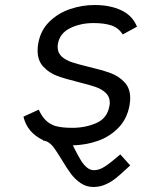

<svg xmlns="http://www.w3.org/2000/svg" viewBox="-20 -570 640 766"><path d="M197.5 -68.5 202.5 -67Q227.5 -60 268 -60Q320.5 -60 364.2 -79Q408 -98 416.5 -147Q418 -154.5 418 -160.5Q418 -184.5 401.5 -199.8Q385 -215 360.2 -223.5Q335.5 -232 292.5 -242.5Q239.5 -255.5 207.5 -267.5Q175.5 -279.5 152.8 -304Q130 -328.5 130 -368.5Q130 -383.5 132.5 -396Q141.5 -448.5 176.5 -483Q211.5 -517.5 259.5 -533.8Q307.5 -550 357.5 -550Q419.5 -550 464.2 -528.8Q509 -507.5 526.5 -463.5L469.5 -432.5Q453 -459 424.5 -468.5Q396 -478 353 -478Q301.5 -478 260 -457.8Q218.5 -437.5 211 -395Q210 -390.5 210 -382.5Q210 -359 226.5 -344.2Q243 -329.5 267.5 -321.5Q292 -313.5 335 -303Q388 -290.5 420.8 -278.5Q453.5 -266.5 476.5 -242.2Q499.5 -218 499.5 -178Q499.5 -167 497 -151Q487.5 -96.5 453 -60.8Q418.5 -25 371 -8.2Q323.5 8.5 270.5 10L279 26.5Q293 54 303.2 70.5Q313.5 87 326.5 98Q339.5 109 355 109Q376.5 109 399.8 93.5Q423 78 460 46L499.5 90L482.5 105.5Q458 128.5 440.2 142.5Q422.5 156.5 400.2 166.2Q378 176 352.5 176Q324.5 176 301.8 160.5Q279 145 262.8 123Q246.5 101 225.5 66Q207 35.5 195.2 19.5Q183.5 3.5 170 -4L158.5 -8.5Q156 -9 151.5 -9L152 -11Q88.5 -41 73.5 -104.5L134.5 -132.5Q146.5 -106.5 161.5 -91.2Q176.5 -76 197.5 -68.5Z"/></svg>

Font: JuliaMono
Style: Italic
Weight: 400
Italic angle: -9°
Monospace: yes
Designer: cormullion
Foundry: corm
Version: Version 0.057; ttfautohint (v1.8.4)